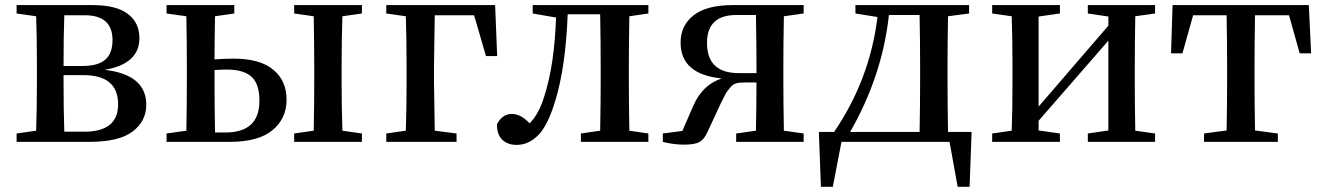

<svg xmlns="http://www.w3.org/2000/svg" viewBox="-20 -546 5092 739"><path d="M227.5 -39.1H304.7Q434.6 -39.1 434.6 -144.5Q434.6 -256.8 300.8 -256.8H224.6V-232.4Q224.6 -123 227.5 -39.1ZM306.6 -487.3H227.5Q224.6 -408.2 224.6 -292H296.9Q357.4 -292 385.3 -316.4Q413.1 -340.8 413.1 -391.6Q413.1 -487.3 306.6 -487.3ZM43.9 -526.4H336.9Q426.8 -526.4 471.7 -492.7Q516.6 -459 516.6 -399.4Q516.6 -299.8 382.8 -277.3Q543 -258.8 543 -142.6Q543 -80.1 490.7 -40Q438.5 0 324.2 0H43.9V-32.2L119.1 -43Q122.1 -127 122.1 -232.4V-293.9Q122.1 -400.4 119.1 -483.4L43.9 -494.1Z M807.6 -36.1H847.7Q978.5 -36.1 978.5 -158.2Q978.5 -222.7 948.2 -250.5Q918 -278.3 852.5 -278.3Q835 -278.3 805.7 -276.4V-232.4Q805.7 -149.4 807.6 -36.1ZM881.8 -494.1 807.6 -483.4Q805.7 -385.7 805.7 -317.4Q843.8 -320.3 879.9 -320.3Q980.5 -320.3 1031.7 -277.8Q1083 -235.4 1083 -162.1Q1083 -89.8 1028.8 -44.9Q974.6 0 865.2 0H621.1V-32.2L697.3 -43Q699.2 -154.3 699.2 -232.4V-293.9Q699.2 -372.1 697.3 -483.4L621.1 -494.1V-526.4H881.8ZM1373 -494.1 1297.9 -483.4Q1294.9 -400.4 1294.9 -293.9V-232.4Q1294.9 -127 1297.9 -43L1373 -32.2V0H1112.3V-32.2L1187.5 -43Q1189.5 -154.3 1189.5 -232.4V-293.9Q1189.5 -372.1 1187.5 -483.4L1112.3 -494.1V-526.4H1373Z M1804.7 -487.3H1653.3Q1650.4 -320.3 1650.4 -290V-232.4Q1650.4 -210 1653.3 -43L1737.3 -32.2V0H1466.8V-32.2L1542 -43Q1544.9 -127 1544.9 -232.4V-290Q1544.9 -400.4 1542 -483.4L1466.8 -494.1V-526.4H1885.7L1893.6 -330.1H1850.6Z M2475.6 -494.1 2402.3 -483.4Q2400.4 -372.1 2400.4 -293.9V-232.4Q2400.4 -154.3 2402.3 -43L2475.6 -32.2V0H2215.8V-32.2L2290 -43Q2292 -154.3 2292 -232.4V-293.9Q2292 -379.9 2290 -491.2H2165Q2157.2 -288.1 2117.2 -158.2Q2088.9 -63.5 2051.8 -25.9Q2014.6 11.7 1968.8 11.7Q1933.6 11.7 1913.1 -8.3Q1892.6 -28.3 1892.6 -67.4Q1913.1 -107.4 1950.2 -107.4Q1984.4 -107.4 2018.6 -71.3Q2054.7 -108.4 2074.2 -172.9Q2114.3 -295.9 2120.1 -478.5L2030.3 -494.1V-526.4H2475.6Z M2823.2 -264.6H2891.6V-293.9Q2891.6 -377 2889.6 -488.3H2814.5Q2701.2 -488.3 2701.2 -380.9Q2701.2 -264.6 2823.2 -264.6ZM3073.2 -494.1 2997.1 -483.4Q2995.1 -372.1 2995.1 -293.9V-232.4Q2995.1 -154.3 2997.1 -43L3073.2 -32.2V0H2813.5V-32.2L2889.6 -43Q2891.6 -148.4 2891.6 -228.5H2844.7Q2825.2 -228.5 2813 -225.1Q2800.8 -221.7 2789.6 -208Q2778.3 -194.3 2773.4 -186Q2768.6 -177.7 2754.9 -149.4L2702.1 -36.1Q2690.4 -9.8 2672.4 0.5Q2654.3 10.7 2613.3 10.7Q2572.3 10.7 2531.2 0V-32.2L2606.4 -42L2648.4 -138.7Q2683.6 -219.7 2757.8 -244.1Q2599.6 -259.8 2599.6 -381.8Q2599.6 -448.2 2649.9 -487.3Q2700.2 -526.4 2799.8 -526.4H3073.2Z M3252 -38.1H3519.5Q3521.5 -149.4 3521.5 -232.4V-293.9Q3521.5 -377 3519.5 -488.3H3401.4Q3376 -253.9 3252 -38.1ZM3628.9 -38.1H3719.7L3711.9 172.9H3666L3634.8 0H3218.8L3185.5 172.9H3139.6L3131.8 -38.1H3190.4Q3328.1 -240.2 3357.4 -480.5L3272.5 -494.1V-526.4H3710V-494.1L3628.9 -483.4Q3627 -372.1 3627 -293.9V-232.4Q3627 -149.4 3628.9 -38.1Z M4425.8 -494.1 4349.6 -483.4Q4347.7 -372.1 4347.7 -293.9V-232.4Q4347.7 -154.3 4349.6 -43L4425.8 -32.2V0H4167V-32.2L4246.1 -43.9V-389.6L3977.5 -81.1V-43.9L4059.6 -32.2V0H3798.8V-32.2L3874 -43Q3877 -127 3877 -232.4V-293.9Q3877 -400.4 3874 -483.4L3798.8 -494.1V-526.4H4059.6V-494.1L3977.5 -482.4V-135.7L4246.1 -447.3V-482.4L4167 -494.1V-526.4H4425.8Z M4941.4 -487.3H4810.5Q4808.6 -376 4808.6 -293.9V-232.4Q4808.6 -155.3 4810.5 -43.9L4898.4 -32.2V0H4614.3V-32.2L4701.2 -43.9Q4703.1 -155.3 4703.1 -232.4V-293.9Q4703.1 -376 4701.2 -487.3H4572.3L4531.2 -340.8H4487.3L4493.2 -526.4H5017.6L5026.4 -340.8H4982.4Z"/></svg>

Font: GenYoMin TW TTF SemiBold
Style: Regular
Weight: 600
Version: Version 1.300